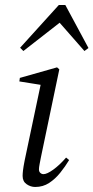

<svg xmlns="http://www.w3.org/2000/svg" viewBox="-20 -732 372 764"><path d="M70 -32Q70 -41 71.5 -54Q73 -67 78 -93L143 -401L157 -392L57 -408L59 -422L207 -464L216 -456L143 -107Q140 -91 137.5 -78.5Q135 -66 135 -58Q135 -49 140.5 -44Q146 -39 153 -39Q167 -39 192 -57Q217 -75 243 -105L255 -95Q240 -70 220 -45Q200 -20 175.5 -4Q151 12 120 12Q102 12 86 1Q70 -10 70 -32ZM316 -529 195 -667H250L73 -529L60 -542L214 -712H240L332 -541Z"/></svg>

Font: Source Serif 4 60pt
Style: Italic
Weight: 400
Italic angle: -12°
Version: Version 4.004;hotconv 1.0.116;makeotfexe 2.5.65601